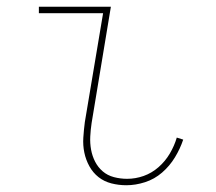

<svg xmlns="http://www.w3.org/2000/svg" viewBox="-20 -540 640 568"><path d="M354 8Q331 8 309.5 2.5Q288 -3 271.5 -16Q255 -29 244.5 -48Q234 -67 229.5 -88.5Q225 -110 226.5 -133Q228 -156 231 -179L285 -501H95V-520H308L251 -176Q248 -156 247 -136Q246 -116 249.5 -97Q253 -78 261.5 -61.5Q270 -45 284 -33Q298 -21 317 -16Q336 -11 356 -11Q381 -11 405 -19.5Q429 -28 449 -45.5Q469 -63 482.5 -86Q496 -109 503 -133L522 -127Q513 -100 497.5 -74.5Q482 -49 459.5 -29.5Q437 -10 409 -1Q381 8 354 8Z"/></svg>

Font: Iosevka Thin Extended
Style: Italic
Weight: 100
Width: 7
Italic angle: -9°
Monospace: yes
Designer: Belleve Invis
Foundry: Belleve Invis
Version: Version 32.5.0; ttfautohint (v1.8.4)